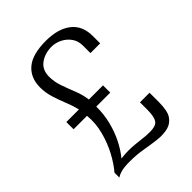

<svg xmlns="http://www.w3.org/2000/svg" viewBox="-179 -682 769 769"><g transform="rotate(-45 205.5 -297.5)"><path d="M40.7 0V-28Q63.5 -54.5 84.1 -92.9Q104.6 -131.3 116.5 -176.4Q128.3 -221.5 123.9 -266.8H47.8V-307.8H119.2Q112.5 -335.4 101.1 -363Q89.8 -390.6 80.6 -420.2Q71.3 -449.7 71.3 -480.4Q71.3 -534.7 107.3 -565.3Q143.2 -595.9 219.6 -595.9Q288.2 -595.9 327.3 -565.5Q366.4 -535.2 366.4 -476.5V-434.7H311.3V-476.8Q311.3 -503.8 297.6 -522.9Q283.9 -542.1 262.6 -552.6Q241.4 -563.2 219 -563.2Q181.8 -563.2 154.5 -543.6Q127.2 -524 127.2 -485Q127.2 -455.8 137.6 -426.2Q148 -396.5 159.9 -367.1Q171.7 -337.7 175.3 -307.8H255.5V-266.8H176.3Q176.7 -223.3 166.6 -182.9Q156.5 -142.6 139.3 -108.6Q122.1 -74.5 100.6 -48.4Q124.9 -51.1 142.5 -51.2Q160 -51.3 180.4 -49.3Q200.8 -47.3 232.3 -43.7Q282.9 -39.5 297.5 -53.8Q312.1 -68.1 312.1 -113.8V-155.1H366.4V-102.8Q366.4 -52.9 352.2 -31.6Q338.1 -10.3 313.8 -3.6Q287.5 3.1 255.6 -0.6Q223.7 -4.3 188.7 -10.4Q153.7 -16.5 116.7 -16.5Q83.7 -16.5 66.7 -11.7Q49.7 -7 40.7 0Z"/></g></svg>

Font: Alumni Sans Thin
Style: Regular
Weight: 100
Designer: Robert E. Leuschke
Foundry: Robert E. Leuschke
Version: Version 1.018